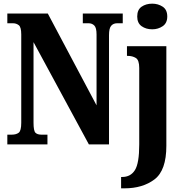

<svg xmlns="http://www.w3.org/2000/svg" viewBox="-20 -788 1002 1048"><path d="M20 0H239V-53H206Q184 -53 173.5 -63.5Q163 -74 163 -118V-558L465 0H575V-596Q575 -634 587 -647.5Q599 -661 619 -661H650V-714H432V-661H464Q482 -661 494.5 -649Q507 -637 507 -600V-213L241 -714H20V-661H51Q69 -661 82.5 -650.5Q96 -640 96 -600V-118Q96 -74 82 -63.5Q68 -53 44 -53H20ZM811 -628Q843 -628 868 -645Q893 -662 893 -698Q893 -735 868 -751.5Q843 -768 811 -768Q777 -768 753 -751.5Q729 -735 729 -698Q729 -662 753 -645Q777 -628 811 -628ZM641 240H659Q759 240 823.5 191Q888 142 888 8V-536H673V-483H677Q703 -483 721.5 -471.5Q740 -460 740 -417V0Q740 103 716.5 140.5Q693 178 647 178H641Z"/></svg>

Font: Noto Serif ExtraCondensed Extra
Style: Regular
Weight: 800
Width: 3
Designer: Monotype Design Team
Foundry: Monotype Imaging Inc.
Version: Version 1.002